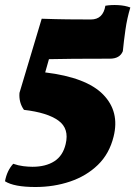

<svg xmlns="http://www.w3.org/2000/svg" viewBox="-42 -578 559 769"><path d="M36 -206 125 -503Q182 -501 229 -500.5Q276 -500 322 -500Q371 -500 380 -555Q403 -559 431 -557.5Q459 -556 480 -548Q467 -505 460.5 -459.5Q454 -414 450 -373Q438 -343 398 -343Q312 -343 253 -342.5Q194 -342 154 -341L139 -288Q304 -268 371 -199.5Q438 -131 413 -31Q396 38 350 82.5Q304 127 239 149Q174 171 100 171Q14 171 -22 148Q-14 105 11 78Q31 85 51 87.5Q71 90 88 90Q141 90 175.5 68Q210 46 221 -1Q236 -63 192 -95Q148 -127 54 -138Q33 -167 36 -206Z"/></svg>

Font: Vollkorn Black
Style: Italic
Weight: 900
Italic angle: -11°
Designer: Friedrich Althausen
Foundry: Friedrich Althausen
Version: Version 5.000; ttfautohint (v1.8.3)